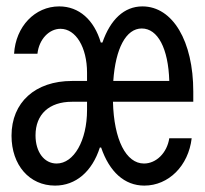

<svg xmlns="http://www.w3.org/2000/svg" viewBox="-20 -570 640 600"><path d="M152 10C217 10 268 -34 292 -109H296C322 -33 369 10 431 10C507 10 569 -52 579 -138H509C502 -92 468 -59 430 -59C374 -59 336 -133 333 -252H584V-284C584 -441 520 -550 425 -550C368 -550 325 -509 300 -437H295C274 -508 227 -550 165 -550C89 -550 29 -487 24 -402H97C102 -448 134 -480 169 -480C217 -480 252 -422 252 -343V-317H205C90 -317 16 -250 16 -146C16 -54 72 10 152 10ZM334 -317C341 -419 374 -481 423 -481C473 -481 506 -419 509 -317ZM252 -252V-226C252 -131 211 -59 157 -59C118 -59 91 -95 91 -147C91 -213 134 -252 205 -252Z"/></svg>

Font: CommitMonoNiceRocks
Style: Regular
Weight: 400
Monospace: yes
Designer: Eigil Nikolajsen
Foundry: Eigil Nikolajsen
Version: Version 1.143